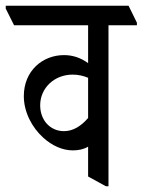

<svg xmlns="http://www.w3.org/2000/svg" viewBox="-56 -643 497 669"><path d="M198 -119C218 -119 236 -123 251 -132V-28L313 6H322V-555H421V-564L392 -623H-36V-613L-7 -555H251V-423C225 -442 197 -451 167 -451C92 -451 27 -396 27 -308C27 -253 55 -199 95 -163C125 -136 161 -119 198 -119ZM84 -276C84 -337 134 -383 197 -383C217 -383 234 -379 251 -372V-232C227 -204 199 -186 167 -186C119 -186 84 -224 84 -276Z"/></svg>

Font: Noto Serif Devanagari ExtraCondensed
Style: Regular
Weight: 400
Width: 2
Designer: Universal Thirst, Indian Type Foundry and the Monotype Design Team
Foundry: Monotype Imaging Inc.
Version: Version 2.004